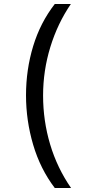

<svg xmlns="http://www.w3.org/2000/svg" viewBox="-20 -812 459 967"><path d="M256 135Q183 39 147 -83Q111 -205 111 -332Q111 -461 147 -579.5Q183 -698 256 -792H337Q270 -694 233.5 -575Q197 -456 197 -331Q197 -204 232.5 -85Q268 34 338 135Z"/></svg>

Font: uhindi05
Style: Book
Weight: 400
Designer: Jelle Bosma - Monotype Design Team
Foundry: Monotype Imaging Inc.
Version: Version 2.003